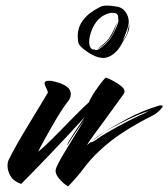

<svg xmlns="http://www.w3.org/2000/svg" viewBox="-20 -657 604 689"><path d="M224 12Q205 0 191 -17.5Q177 -35 180 -48Q182 -58 193.5 -79Q205 -100 221 -126Q237 -152 253.5 -179Q270 -206 283 -227Q285 -230 277.5 -219.5Q270 -209 258.5 -192.5Q247 -176 236.5 -159.5Q226 -143 221 -135Q221 -140 229.5 -154Q238 -168 249 -184.5Q260 -201 270 -216Q280 -231 284 -237Q257 -207 222 -169.5Q187 -132 152.5 -96Q118 -60 91.5 -33Q65 -6 56 3Q29 -6 18 -25Q7 -44 7 -62Q7 -72 10 -81Q21 -104 40.5 -138.5Q60 -173 82 -209Q104 -245 123 -276.5Q142 -308 152 -325Q151 -332 145.5 -342Q140 -352 140 -359Q140 -367 154 -367Q157 -367 161.5 -367Q166 -367 172 -365Q179 -364 194 -359Q209 -354 221.5 -344.5Q234 -335 234 -319Q234 -308 227 -297Q215 -283 198.5 -257Q182 -231 165.5 -202Q149 -173 135.5 -148.5Q122 -124 117 -113Q125 -118 146 -138Q167 -158 194.5 -186Q222 -214 250 -242.5Q278 -271 300 -291Q300 -295 310.5 -312.5Q321 -330 335.5 -350Q350 -370 360 -379Q373 -374 388.5 -365.5Q404 -357 415.5 -347.5Q427 -338 427 -329Q427 -325 424 -320Q391 -274 362 -234.5Q333 -195 314 -169Q295 -143 292 -136Q300 -143 310 -151Q326 -166 356 -184Q393 -208 441.5 -233.5Q490 -259 544 -276Q553 -279 558 -279Q567 -279 562 -271.5Q557 -264 546.5 -255Q536 -246 525 -241Q471 -214 423 -183Q375 -152 335 -114Q305 -86 280 -52.5Q255 -19 224 12ZM305 -146Q305 -145 311 -147.5Q317 -150 320 -152Q341 -168 373.5 -186.5Q406 -205 437 -221Q468 -237 482 -243Q490 -246 503.5 -253Q517 -260 512 -258Q497 -254 470.5 -242.5Q444 -231 413.5 -215.5Q383 -200 356 -184Q343 -175 331.5 -166.5Q320 -158 310 -151Q308 -149 306 -147ZM351 -449Q344 -449 333.5 -451.5Q323 -454 312 -460Q299 -466 281 -480Q263 -494 261 -505Q260 -511 259.5 -516.5Q259 -522 259 -528Q259 -591 337 -631Q348 -637 363 -637Q377 -637 395 -634Q417 -632 429.5 -615.5Q442 -599 442 -579Q442 -575 441.5 -571.5Q441 -568 440 -564Q438 -555 431 -537Q424 -519 420 -509Q422 -512 428 -522Q434 -532 437 -540Q438 -545 440.5 -556Q443 -567 444 -570Q445 -553 438 -537.5Q431 -522 424 -512Q417 -502 417 -500Q406 -478 387.5 -463.5Q369 -449 351 -449ZM320 -478Q320 -476 330 -478Q345 -486 360.5 -501Q376 -516 386 -535Q391 -545 398.5 -562Q406 -579 406 -590L402 -579Q404 -584 404 -588Q404 -592 404 -596Q404 -611 383 -611Q373 -611 359 -605Q345 -599 333 -587Q317 -570 308.5 -547Q300 -524 300 -506Q300 -493 305.5 -485Q311 -477 321 -480Q320 -479 320 -478ZM328 -481Q336 -486 351.5 -499Q367 -512 374 -524Q382 -536 389.5 -553Q397 -570 401 -577Q396 -564 391.5 -552Q387 -540 381 -529Q371 -513 356.5 -500Q342 -487 328 -481Z"/></svg>

Font: Smooch
Style: Regular
Weight: 400
Designer: Robert E. Leuschke
Foundry: Robert E. Leuschke
Version: Version 1.010; ttfautohint (v1.8.3)